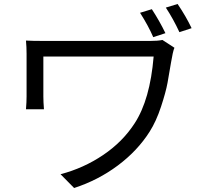

<svg xmlns="http://www.w3.org/2000/svg" viewBox="-20 -879 1040 961"><path d="M740 -833Q779 -773 808 -713L747 -693Q723 -749 681 -815ZM869 -859Q911 -797 939 -738L878 -718Q848 -783 810 -841ZM853 -640Q845 -621 836 -566Q827 -511 818.5 -464.5Q810 -418 786 -345Q762 -272 729 -220Q668 -124 569.5 -50.5Q471 23 351 62L283 -7Q398 -37 496 -103Q594 -169 654 -262Q731 -380 749 -596H197V-396Q197 -370 200 -332H110Q113 -368 113 -396V-610Q113 -644 110 -676Q136 -674 216 -674H730Q770 -674 793 -679Z"/></svg>

Font: Swei Fan Sans CJK TC
Style: Regular
Weight: 400
Version: Version 2.130